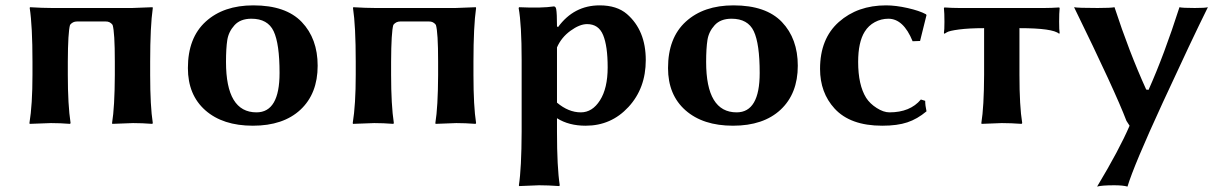

<svg xmlns="http://www.w3.org/2000/svg" viewBox="-20 -459 4544 716"><path d="M540 -229V-179.2Q540 -63 549.8 0L547.9 2.9Q509.8 0 476.1 0Q476.1 0 398.9 2.9L397.9 0Q407.7 -60.1 408.2 -179.2V-229Q408.2 -338.9 399.9 -366.2Q390.1 -379.4 374 -378.9H267.1Q251 -378.9 241.2 -366.2Q233.4 -339.4 232.9 -229V-180.2Q232.9 -67.4 243.2 0L241.2 2.9Q204.1 0 169.9 0Q169.9 0 90.8 2.9L89.8 0Q101.1 -68.8 101.1 -180.2V-229Q101.1 -361.8 90.8 -429.2L91.8 -432.1Q139.6 -429.2 173.8 -429.2H473.1Q473.1 -429.2 548.8 -432.1L549.8 -429.2Q540 -360.8 540 -229Z M680.7 -205.1Q680.7 -317.9 747.1 -378.4Q813.5 -439 924.8 -439Q1045.9 -439 1105.2 -377Q1164.6 -314.9 1164.6 -213.9Q1164.6 -109.9 1100.6 -50Q1036.6 9.8 922.9 9.8Q811 9.8 745.8 -47.6Q680.7 -105 680.7 -205.1ZM917.5 -389.2Q876.5 -389.2 854.5 -365Q832.5 -340.8 827.6 -309.8Q822.8 -278.8 822.8 -228Q822.8 -40 936.5 -40Q1022.5 -40 1022.5 -187Q1022.5 -295.9 1000.5 -342.5Q978.5 -389.2 917.5 -389.2Z M1745.6 -229V-179.2Q1745.6 -63 1755.4 0L1753.4 2.9Q1715.3 0 1681.6 0Q1681.6 0 1604.5 2.9L1603.5 0Q1613.3 -60.1 1613.8 -179.2V-229Q1613.8 -338.9 1605.5 -366.2Q1595.7 -379.4 1579.6 -378.9H1472.7Q1456.5 -378.9 1446.8 -366.2Q1439 -339.4 1438.5 -229V-180.2Q1438.5 -67.4 1448.7 0L1446.8 2.9Q1409.7 0 1375.5 0Q1375.5 0 1296.4 2.9L1295.4 0Q1306.6 -68.8 1306.6 -180.2V-229Q1306.6 -361.8 1296.4 -429.2L1297.4 -432.1Q1345.2 -429.2 1379.4 -429.2H1678.7Q1678.7 -429.2 1754.4 -432.1L1755.4 -429.2Q1745.6 -360.8 1745.6 -229Z M2057.1 -282.2V-76.2Q2100.1 -40 2146 -40Q2189 -40 2217.5 -85Q2246.1 -129.9 2246.1 -208Q2246.1 -287.1 2229.2 -328.1Q2212.4 -369.1 2169.4 -369.1Q2141.6 -369.1 2107.4 -344.2Q2073.2 -319.3 2057.1 -282.2ZM2061 -357.9Q2120.1 -439 2216.3 -439Q2280.3 -439 2317.9 -406.7Q2388.2 -345.7 2388.2 -234.9Q2388.2 -129.9 2323.7 -60.1Q2259.3 9.8 2164.1 9.8Q2101.1 9.8 2057.1 -18.1V32.2Q2057.1 165 2067.4 231.9L2065.4 234.9Q2024.4 231.9 1990.2 231.9L1916 234.9L1915 231.9Q1924.8 168.9 1925.3 32.2V-234.9Q1925.3 -367.7 1914.1 -429.2L1916 -432.1Q2001 -428.2 2045.4 -435.1Q2052.2 -435.1 2054.2 -424.8Q2057.1 -409.2 2057.1 -360.8Z M2471.2 -205.1Q2471.2 -317.9 2537.6 -378.4Q2604 -439 2715.3 -439Q2836.4 -439 2895.8 -377Q2955.1 -314.9 2955.1 -213.9Q2955.1 -109.9 2891.1 -50Q2827.1 9.8 2713.4 9.8Q2601.6 9.8 2536.4 -47.6Q2471.2 -105 2471.2 -205.1ZM2708 -389.2Q2667 -389.2 2645 -365Q2623 -340.8 2618.2 -309.8Q2613.3 -278.8 2613.3 -228Q2613.3 -40 2727.1 -40Q2813 -40 2813 -187Q2813 -295.9 2791 -342.5Q2769 -389.2 2708 -389.2Z M3293 -389.2Q3266.1 -389.2 3242.4 -376.5Q3218.8 -363.8 3204.6 -340.8Q3180.2 -301.8 3180.2 -228Q3180.2 -142.1 3210 -94.2Q3224.1 -72.3 3249.5 -56.2Q3274.9 -40 3296.9 -40Q3374 -40 3414.1 -87.9L3430.2 -83Q3430.2 -65.9 3435.1 -43.9Q3400.9 -15.1 3363.5 -2.7Q3326.2 9.8 3270 9.8Q3150.9 9.8 3092.3 -54.2Q3038.1 -113.3 3038.1 -202.1Q3038.1 -314.9 3108.2 -377Q3178.2 -439 3284.2 -439Q3320.3 -439 3364.7 -429Q3409.2 -418.9 3433.1 -405.8L3435.1 -402.8L3411.1 -306.2L3383.3 -305.2Q3349.1 -389.2 3293 -389.2Z M3649.9 -354Q3593.8 -354 3556.6 -349.1Q3519.5 -344.2 3510.7 -338.4L3502 -333L3500 -335.9Q3502 -345.7 3502 -377.9Q3502 -410.2 3500 -429.2L3502 -431.2Q3531.7 -429.2 3556.6 -429.2H3875Q3899.9 -429.2 3929.7 -431.2L3931.6 -429.2Q3929.7 -410.2 3929.7 -378.2Q3929.7 -346.2 3931.6 -335.9L3929.7 -333Q3906.7 -354 3781.7 -354V-180.2Q3781.7 -63 3792 0L3789.6 2.9Q3749.5 0 3715.8 0L3640.6 2.9L3639.6 0Q3649.4 -60.1 3649.9 -180.2Z M3985.4 -432.1Q3999.5 -429.2 4073.2 -429.2Q4123 -429.2 4136.2 -432.1Q4190.4 -266.1 4254.4 -125L4263.2 -124Q4321.3 -253.9 4378.4 -432.1Q4388.2 -429.2 4435.5 -429.2Q4474.6 -429.2 4484.4 -432.1Q4424.3 -311 4316.4 -76.9Q4208.5 157.2 4184.6 236.8Q4167.5 231.9 4135.3 231.9Q4088.4 231.9 4071.3 236.8Q4154.3 98.6 4192.4 9.8L4180.7 -8.3Q4139.2 -117.7 3985.4 -432.1Z"/></svg>

Font: Linux Biolinum
Style: Bold
Weight: 700
Designer: Philipp H. Poll
Foundry: Philipp H. Poll
Version: Version 1.3.2 ; ttfautohint (v0.9)